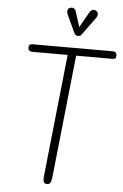

<svg xmlns="http://www.w3.org/2000/svg" viewBox="-77 -1346 896 1397"><g transform="rotate(5 371.5 -647.0)"><path d="M319.5 0Q302.5 0 297 -13.5Q291.5 -27 293.5 -49L389 -949H136.5Q116 -949 108 -956.8Q100 -964.5 100 -976.5Q100 -989 105.8 -996.5Q111.5 -1004 131.5 -1004H708.5Q729 -1004 736 -996.2Q743 -988.5 743 -976.5Q743 -963.5 738 -956.2Q733 -949 714 -949H451L355 -45.5Q353 -27.5 346 -13.8Q339 0 319.5 0ZM447.5 -1093.5Q443 -1093.5 435.8 -1098.2Q428.5 -1103 424.5 -1111L365 -1239.5Q354.5 -1262.5 360.2 -1275.5Q366 -1288.5 377.5 -1292Q392.5 -1297 404 -1291Q415.5 -1285 419.5 -1270.5L455.5 -1158.5L518.5 -1269.5Q531.5 -1291 546.5 -1291.8Q561.5 -1292.5 571 -1285Q582.5 -1274.5 582 -1261.8Q581.5 -1249 573 -1237L480 -1109Q471.5 -1096.5 463.2 -1095Q455 -1093.5 447.5 -1093.5Z"/></g></svg>

Font: Edu SA Hand
Style: Regular
Weight: 400
Designer: Tina and Corey Anderson, Eben Sorkin, Mirko Velimirovic
Foundry: Google for Education
Version: Version 2.000